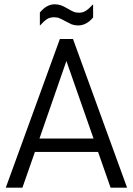

<svg xmlns="http://www.w3.org/2000/svg" viewBox="-20 -871 617 891"><path d="M165 -813Q182.6 -833.5 198.2 -841.8Q215.8 -851.1 233.9 -851.1Q248.5 -851.1 263.2 -846.2Q272.5 -843.3 293.9 -831.1Q312 -820.3 320.8 -816.9Q332 -812 346.2 -812Q364.7 -812 377.9 -820.8Q390.1 -827.6 412.1 -851.1V-790Q380.9 -752.9 342.8 -752.9Q327.6 -752.9 313 -757.8Q309.6 -758.8 280.8 -773.9Q280.3 -774.4 278.3 -775.4Q276.4 -776.4 273.7 -777.8Q271 -779.3 268.1 -780.8Q266.6 -781.2 259.5 -784.7Q252.4 -788.1 249 -789.1Q237.3 -791 231.9 -791Q213.4 -791 199.2 -783.2Q182.6 -772 165 -752ZM142.1 -166 84 0H6.8L257.8 -689.9H318.8L569.8 0H493.2L435.1 -166ZM288.1 -587.9 163.1 -228H414.1Z"/></svg>

Font: D-DIN-PRO
Style: Regular
Weight: 400
Designer: Charles Nix
Foundry: Datto Inc.
Version: Version 1.000;hotconv 1.0.109;makeotfexe 2.5.65596